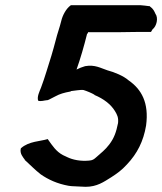

<svg xmlns="http://www.w3.org/2000/svg" viewBox="-20 -731 625 740"><path d="M60 -158C56 -139 68 -126 76 -115L75 -114H76C96 -96 114 -77 137 -59C166 -39 200 -23 244 -15C251 -14 258 -13 267 -13C281 -13 293 -11 310 -11C354 -11 380 -30 409 -48C432 -63 449 -75 469 -97C509 -139 533 -187 543 -247C555 -335 525 -387 476 -421C457 -438 421 -453 394 -460C369 -468 346 -483 308 -476C295 -472 287 -469 275 -463C290 -505 304 -554 315 -598V-599C314 -598 318 -603 319 -604V-607H445C471 -607 490 -608 519 -608H562L568 -618C584 -630 591 -662 579 -678C575 -687 571 -697 558 -706V-707H557C541 -709 534 -710 521 -711H253L252 -710C235 -698 221 -672 216 -650C210 -625 201 -602 195 -577C185 -538 172 -495 159 -455C152 -433 146 -414 138 -393C132 -378 122 -358 127 -343C137 -339 150 -344 162 -345H164C174 -349 183 -355 194 -360C210 -369 228 -374 250 -378H251C252 -379 253 -379 254 -380C267 -381 291 -386 302 -384C315 -380 334 -372 344 -366V-365C380 -350 407 -329 423 -303C432 -288 437 -278 435 -257C428 -222 420 -199 401 -174C385 -153 370 -142 351 -125C342 -117 337 -113 323 -112C290 -109 261 -115 240 -125L223 -133C196 -147 181 -171 166 -192L164 -195C135 -186 92 -187 61 -160Z"/></svg>

Font: Hussar Pisanka
Style: SbdKur
Weight: 600
Designer: Robert Jablonski
Foundry: Cannot Into Space Fonts
Version: Version 1.070